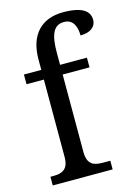

<svg xmlns="http://www.w3.org/2000/svg" viewBox="-117 -834 641 898"><g transform="rotate(-15 203.5 -385.0)"><path d="M24 0H314V-42H278C237 -42 203 -51 203 -114V-489H333V-536H203V-595C203 -679 220 -725 272 -725C318 -725 331 -684 331 -644C378 -644 407 -665 407 -700C407 -741 374 -770 280 -770C174 -770 112 -705 112 -586V-536H28V-489H112V-114C112 -51 77 -42 37 -42H24Z"/></g></svg>

Font: Noto Serif Lao SemiCondensed
Style: Regular
Weight: 400
Width: 4
Designer: Monotype Design Team
Foundry: Monotype Imaging Inc.
Version: Version 2.003